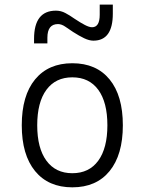

<svg xmlns="http://www.w3.org/2000/svg" viewBox="-20 -801 626 831"><path d="M293 9.8Q189.5 9.8 131.8 -60.5Q74.2 -130.9 74.2 -258.8Q74.2 -387.2 131.8 -457.3Q189.5 -527.3 293 -527.3Q397 -527.3 454.3 -457.3Q511.7 -387.2 511.7 -258.8Q511.7 -130.9 454.3 -60.5Q397 9.8 293 9.8ZM293 -51.3Q365.7 -51.3 405.3 -105.5Q444.8 -159.7 444.8 -258.8Q444.8 -358.4 405.3 -412.4Q365.7 -466.3 293 -466.3Q220.7 -466.3 180.9 -412.4Q141.1 -358.4 141.1 -258.8Q141.1 -159.7 180.9 -105.5Q220.7 -51.3 293 -51.3ZM127.4 -613.3V-632.8Q127.4 -754.9 222.2 -754.9Q243.7 -754.9 262.9 -744.6Q282.2 -734.4 302.2 -720.2Q328.6 -702.6 347.4 -692.9Q366.2 -683.1 378.4 -683.1Q411.6 -683.1 411.6 -737.3V-781.2H468.3V-742.2Q468.3 -625 384.3 -625Q366.2 -625 344.2 -635.5Q322.3 -646 296.4 -662.6Q279.8 -673.3 263.2 -685.1Q246.6 -696.8 231 -696.8Q185.1 -696.8 185.1 -637.7V-613.3Z"/></svg>

Font: Caskaydia Cove Light
Style: Regular
Weight: 300
Monospace: yes
Designer: Aaron Bell
Foundry: Saja Typeworks
Version: Version 4.300; ttfautohint (v1.8.3)